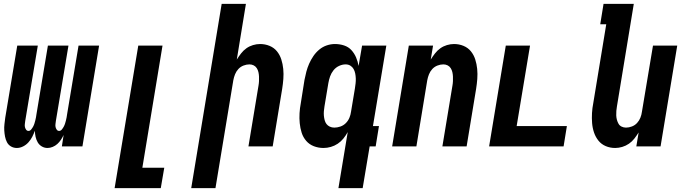

<svg xmlns="http://www.w3.org/2000/svg" viewBox="-20 -755 3540 990"><path d="M67 8Q50 8 36.5 0Q23 -8 16 -21.5Q9 -35 6 -50.5Q3 -66 2 -82.5Q1 -99 3 -115.5Q5 -132 7 -148L69 -520H175L110 -131Q109 -123 108 -115Q107 -107 108.5 -100Q110 -93 114.5 -86.5Q119 -80 127 -80Q135 -80 141 -87.5Q147 -95 151 -102.5Q155 -110 157.5 -118Q160 -126 162 -134Q164 -142 165.5 -150Q167 -158 168 -166L227 -520H333L268 -131Q267 -123 266 -115Q265 -107 266.5 -100Q268 -93 272.5 -86.5Q277 -80 285 -80Q293 -80 299 -87.5Q305 -95 309 -102.5Q313 -110 315.5 -118Q318 -126 320 -134Q322 -142 323.5 -150Q325 -158 326 -166L385 -520H491L405 0H299L308 -59Q302 -46 294 -34Q286 -22 275.5 -12.5Q265 -3 251.5 2.5Q238 8 225 8Q209 8 195.5 0Q182 -8 174.5 -21Q167 -34 163.5 -49.5Q160 -65 160 -81Q154 -65 146.5 -50Q139 -35 127 -21.5Q115 -8 99 0Q83 8 67 8Z M571 215 693 -520H818L714 110H827L809 215Z M966 215 1123 -735H1248L1201 -448Q1211 -464 1223 -479.5Q1235 -495 1250.5 -506Q1266 -517 1284.5 -522.5Q1303 -528 1321 -528Q1347 -528 1370 -518.5Q1393 -509 1408 -490.5Q1423 -472 1430.5 -448.5Q1438 -425 1440.5 -399.5Q1443 -374 1441 -348Q1439 -322 1435 -297L1386 0H1261L1313 -314Q1315 -325 1315.5 -337Q1316 -349 1315.5 -360.5Q1315 -372 1312.5 -383Q1310 -394 1304 -403.5Q1298 -413 1288 -418Q1278 -423 1266 -423Q1251 -423 1235.5 -417Q1220 -411 1209 -399Q1198 -387 1192 -372Q1186 -357 1183 -341L1091 215Z M1704 -97Q1719 -97 1735 -102.5Q1751 -108 1763 -120Q1775 -132 1781.5 -147.5Q1788 -163 1790 -179L1810 -299Q1812 -312 1813.5 -325Q1815 -338 1814.5 -351Q1814 -364 1811.5 -376.5Q1809 -389 1803 -399.5Q1797 -410 1786.5 -416.5Q1776 -423 1762 -423Q1745 -423 1728 -415Q1711 -407 1699.5 -392.5Q1688 -378 1682 -361Q1676 -344 1673 -326L1653 -206Q1651 -194 1650 -182Q1649 -170 1650 -158.5Q1651 -147 1654 -135.5Q1657 -124 1663.5 -115.5Q1670 -107 1680.5 -102Q1691 -97 1704 -97ZM1725 215 1773 -74Q1763 -56 1750.5 -40.5Q1738 -25 1721.5 -14Q1705 -3 1686 2.5Q1667 8 1648 8Q1622 8 1598.5 -1Q1575 -10 1559 -28.5Q1543 -47 1535.5 -70.5Q1528 -94 1525.5 -119.5Q1523 -145 1524.5 -171Q1526 -197 1531 -223L1550 -343Q1554 -364 1559.5 -385Q1565 -406 1574 -426.5Q1583 -447 1596 -466Q1609 -485 1626.5 -499.5Q1644 -514 1665 -521Q1686 -528 1707 -528Q1732 -528 1754.5 -520.5Q1777 -513 1792 -496.5Q1807 -480 1816 -459Q1825 -438 1829 -415L1847 -520H1972L1903 -105H1934L1917 0H1886L1850 215Z M2002 0 2088 -520H2213L2201 -448Q2211 -464 2223 -479.5Q2235 -495 2250.5 -506Q2266 -517 2284.5 -522.5Q2303 -528 2321 -528Q2347 -528 2370 -518.5Q2393 -509 2408 -490.5Q2423 -472 2430.5 -448.5Q2438 -425 2440.5 -399.5Q2443 -374 2441 -348Q2439 -322 2435 -297L2386 0H2261L2313 -314Q2315 -325 2315.5 -337Q2316 -349 2315.5 -360.5Q2315 -372 2312.5 -383Q2310 -394 2304 -403.5Q2298 -413 2288 -418Q2278 -423 2266 -423Q2251 -423 2235.5 -417Q2220 -411 2209 -399Q2198 -387 2192 -372Q2186 -357 2183 -341L2127 0Z M2502 0 2588 -520H2713L2644 -105H2903L2886 0Z M3152 8Q3126 8 3103.5 -1.5Q3081 -11 3066 -29.5Q3051 -48 3043 -71.5Q3035 -95 3033 -120.5Q3031 -146 3032.5 -172Q3034 -198 3039 -223L3106 -630H3075L3092 -735H3248L3161 -206Q3159 -195 3158 -183Q3157 -171 3157.5 -159.5Q3158 -148 3161 -137Q3164 -126 3169.5 -116.5Q3175 -107 3185.5 -102Q3196 -97 3208 -97Q3223 -97 3238.5 -103Q3254 -109 3265 -121Q3276 -133 3282 -148Q3288 -163 3290 -179L3347 -520H3472L3386 0H3261L3273 -72Q3263 -56 3251 -40.5Q3239 -25 3223 -14Q3207 -3 3188.5 2.5Q3170 8 3152 8Z"/></svg>

Font: Iosevka Extrabold Oblique
Style: Regular
Weight: 800
Italic angle: -9°
Monospace: yes
Designer: Belleve Invis
Foundry: Belleve Invis
Version: Version 32.5.0; ttfautohint (v1.8.4)